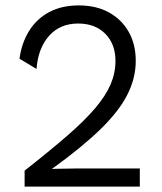

<svg xmlns="http://www.w3.org/2000/svg" viewBox="-20 -690 599 710"><path d="M71 0V-59Q164 -132 228.5 -188Q293 -244 332 -290Q371 -336 389 -378Q407 -420 407 -465Q407 -527 369.5 -565Q332 -603 269 -603Q202 -603 161.5 -557.5Q121 -512 115 -435L52 -473Q60 -531 87.5 -575.5Q115 -620 161.5 -645Q208 -670 271 -670Q336 -670 383 -644Q430 -618 456 -572Q482 -526 482 -465Q482 -402 451.5 -341Q421 -280 353 -213.5Q285 -147 173 -66V-65Q183 -66 200 -66Q217 -66 234.5 -66.5Q252 -67 261 -67H497V0Z"/></svg>

Font: Kantumruy Pro
Style: Regular
Weight: 400
Designer: Sovichet Tep
Foundry: Sovichet Tep
Version: Version 1.002